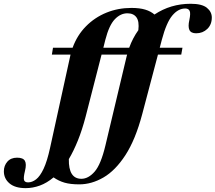

<svg xmlns="http://www.w3.org/2000/svg" viewBox="-214 -765 1142 1018"><path d="M158 -466.5Q159 -471 160 -475.5H61L67 -512H171Q195 -578 241.5 -625.2Q288 -672.5 350 -697.8Q412 -723 483 -723Q526.5 -723 556 -714Q585.5 -705 605 -688Q690.5 -745 797 -745Q856.5 -745 882.8 -723.8Q909 -702.5 909 -672Q909 -634.5 885 -611.5Q861 -588.5 826 -588.5Q798.5 -588.5 790.2 -606.2Q782 -624 790 -659Q797.5 -694.5 791.5 -707.2Q785.5 -720 768 -720Q731 -720 699.8 -683Q668.5 -646 644 -554L633 -512H753.5L747 -475.5H623.5L540 -159.5Q504 -24 450.8 57.8Q397.5 139.5 334.5 176Q271.5 212.5 206 212.5Q159.5 212.5 128.2 203.5Q97 194.5 70 175.5Q35 205 -2.5 218.8Q-40 232.5 -78 232.5Q-134 232.5 -163.8 207.2Q-193.5 182 -193.5 143Q-193.5 113.5 -175 92.2Q-156.5 71 -123.5 71Q-91.5 71 -82 87.8Q-72.5 104.5 -81.5 141Q-90.5 178 -86.5 190Q-82.5 202 -65 202Q-43.5 202 -22.5 185.8Q-1.5 169.5 17.2 129.8Q36 90 51.5 19ZM344.5 -554 334 -512H471Q489.5 -563 519.5 -605Q525 -651.5 509.5 -673Q494 -694.5 461.5 -694.5Q425 -694.5 394.8 -663Q364.5 -631.5 344.5 -554ZM457.5 -466.5Q458.5 -471 460 -475.5H324.5L240 -146.5Q221.5 -76 199 -20.2Q176.5 35.5 151 78.5Q149 183 217.5 183Q254.5 183 287.8 145Q321 107 345 6Z"/></svg>

Font: Newsreader Display
Style: Bold Italic
Weight: 700
Italic angle: -17°
Designer: Hugues Gentile
Foundry: Production Type
Version: Version 1.001